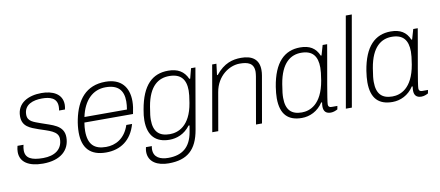

<svg xmlns="http://www.w3.org/2000/svg" viewBox="-77 -1027 3467 1513"><g transform="rotate(-10 1657.0 -270.5)"><path d="M191 12C334 12 408 -59 408 -161C408 -259 311 -274 231 -304C175 -325 127 -335 127 -391C127 -472 201 -495 271 -495C333 -495 391 -480 391 -410C391 -400 390 -390 388 -378H435C438 -391 440 -404 440 -416C440 -504 362 -538 274 -538C170 -538 77 -493 77 -386C77 -304 139 -284 204 -261C278 -235 356 -220 356 -158C356 -73 292 -31 200 -31C107 -31 59 -54 59 -117C59 -130 61 -144 65 -161H17C12 -143 10 -127 10 -112C10 -31 78 12 191 12Z M697 12C812 12 901 -48 936 -174H890C855 -68 778 -31 704 -31C611 -31 562 -74 562 -183C562 -203 564 -225 568 -250H957C965 -286 970 -320 970 -351C970 -461 913 -538 786 -538C630 -538 552 -435 521 -284C514 -250 510 -214 510 -180C510 -55 571 12 697 12ZM576 -293C603 -422 677 -495 780 -495C879 -495 922 -446 922 -358C922 -338 920 -317 916 -293Z M1167 182C1316 182 1394 115 1421 -43L1505 -526H1470L1449 -446H1442C1414 -509 1364 -538 1288 -538C1162 -538 1078 -461 1045 -270C1039 -238 1036 -210 1036 -184C1036 -60 1098 0 1206 0C1262 0 1325 -21 1372 -84H1380C1377 -66 1374 -49 1371 -31C1350 86 1284 139 1172 139C1108 139 1056 116 1056 51C1056 43 1057 34 1059 25H1012C1008 40 1007 54 1007 62C1007 144 1078 182 1167 182ZM1216 -43C1132 -43 1087 -84 1087 -180C1087 -202 1089 -226 1099 -284C1127 -448 1205 -495 1289 -495C1380 -495 1421 -447 1421 -356C1421 -333 1418 -307 1410 -258C1380 -76 1280 -43 1216 -43Z M1547 0H1595L1648 -303C1670 -431 1771 -495 1853 -495C1918 -495 1966 -480 1966 -410C1966 -400 1964 -386 1962 -372L1897 0H1945L2010 -371C2013 -387 2014 -402 2014 -416C2014 -504 1956 -538 1872 -538C1804 -538 1735 -520 1668 -437H1662L1673 -526H1639Z M2263 12C2326 12 2391 -17 2434 -83L2440 -80C2438 -69 2437 -58 2437 -49C2437 -11 2455 10 2495 10C2516 10 2536 1 2549 -6L2554 -33H2507C2489 -33 2481 -42 2481 -58C2481 -89 2524 -323 2539 -410L2559 -526H2523L2500 -446H2494C2467 -510 2419 -538 2344 -538C2219 -538 2133 -457 2102 -265C2097 -232 2094 -201 2094 -175C2094 -44 2155 12 2263 12ZM2270 -31C2188 -31 2144 -72 2144 -169C2144 -192 2146 -219 2156 -278C2184 -445 2262 -495 2345 -495C2435 -495 2474 -446 2474 -354C2474 -330 2471 -302 2463 -252C2431 -64 2333 -31 2270 -31Z M2616 0H2664L2791 -723H2743Z M2988 12C3051 12 3116 -17 3159 -83L3165 -80C3163 -69 3162 -58 3162 -49C3162 -11 3180 10 3220 10C3241 10 3261 1 3274 -6L3279 -33H3232C3214 -33 3206 -42 3206 -58C3206 -89 3249 -323 3264 -410L3284 -526H3248L3225 -446H3219C3192 -510 3144 -538 3069 -538C2944 -538 2858 -457 2827 -265C2822 -232 2819 -201 2819 -175C2819 -44 2880 12 2988 12ZM2995 -31C2913 -31 2869 -72 2869 -169C2869 -192 2871 -219 2881 -278C2909 -445 2987 -495 3070 -495C3160 -495 3199 -446 3199 -354C3199 -330 3196 -302 3188 -252C3156 -64 3058 -31 2995 -31Z"/></g></svg>

Font: Archivo Thin
Style: Italic
Weight: 100
Italic angle: -10°
Designer: Hector Gatti
Foundry: Omnibus-Type
Version: Version 2.001